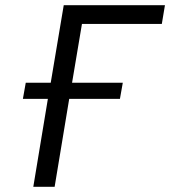

<svg xmlns="http://www.w3.org/2000/svg" viewBox="-20 -718 654 738"><path d="M79 -400H175L225 -698H614L602 -626H295L257 -400H452L441 -338H246L190 0H108L164 -338H68Z"/></svg>

Font: iA Writer Mono V
Style: Regular
Weight: 400
Italic angle: -9.5°
Designer: Mike Abbink, Paul van der Laan, Pieter van Rosmalen
Foundry: Bold Monday
Version: Version 2.000